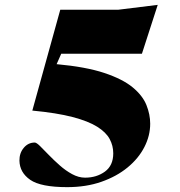

<svg xmlns="http://www.w3.org/2000/svg" viewBox="-20 -755 740 790"><path d="M256.5 15Q148 15 104.5 -15Q61 -45 60 -94Q59.5 -125 77.8 -146.8Q96 -168.5 123 -168.5Q130 -168.5 144.8 -154Q159.5 -139.5 180.2 -118Q201 -96.5 225.5 -74.8Q250 -53 276.8 -38.5Q303.5 -24 330 -24Q377.5 -24 411.8 -49Q446 -74 446 -124Q446 -155.5 431.2 -183Q416.5 -210.5 380 -233.5Q343.5 -256.5 278.5 -273.5Q213.5 -290.5 113 -300L228 -715H467L629 -735L564 -534H232L213 -491Q333.5 -480 409.2 -454.8Q485 -429.5 526 -395.5Q567 -361.5 582.5 -322.8Q598 -284 598 -246Q598 -196.5 574 -149.8Q550 -103 505 -66Q460 -29 397.2 -7Q334.5 15 256.5 15Z"/></svg>

Font: Newsreader 72pt ExtraBold
Style: Regular
Weight: 800
Designer: Hugues Gentile
Foundry: Production Type
Version: Version 1.003; ttfautohint (v1.8.3)